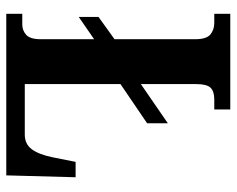

<svg xmlns="http://www.w3.org/2000/svg" viewBox="-91 -663 754 612"><g transform="rotate(90 286.0 -357.0)"><path d="M24 0V-51H58Q77 -51 91 -63.5Q105 -76 105 -110V-280L34 -231V-294L105 -345V-602Q105 -638 90 -650.5Q75 -663 53 -663H24V-714H329V-663H297Q271 -663 259.5 -651Q248 -639 248 -605V-429L373 -515V-449L248 -364V-59H409Q439 -59 455.5 -81Q472 -103 481 -146L496 -221H545L539 0Z"/></g></svg>

Font: Noto Serif Lao Condensed
Style: Bold
Weight: 700
Width: 3
Designer: Monotype Design Team
Foundry: Monotype Imaging Inc.
Version: Version 2.003; ttfautohint (v1.8.4.7-5d5b)